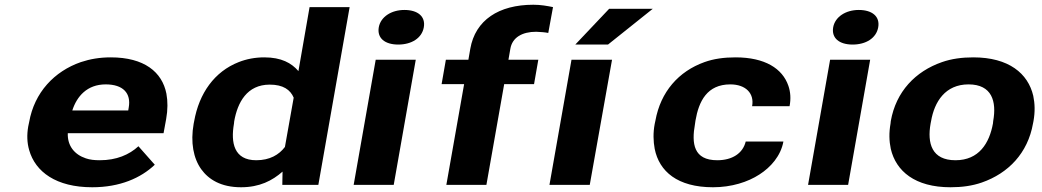

<svg xmlns="http://www.w3.org/2000/svg" viewBox="-20 -780 4396 810"><path d="M633 -85 564 -163C525 -127 471 -104 401 -104C379 -104 359 -106 342 -112C294 -128 264 -165 266 -218H670L681 -278C688 -317 688 -353 682 -385C664 -476 589 -538 447 -538C401 -538 360 -531 321 -518C209 -479 125 -390 103 -265L99 -246C93 -211 94 -178 103 -147C129 -55 217 10 369 10C486 10 574 -29 633 -85ZM523 -326 521 -314H285C304 -373 347 -424 426 -424C499 -424 534 -387 523 -326Z M1172 -56 1171 0H1323L1455 -750H1286L1239 -480C1210 -514 1167 -538 1095 -538C1056 -538 1020 -531 987 -518C885 -478 820 -387 799 -268L797 -258C783 -179 796 -112 829 -66C860 -23 912 10 997 10C1075 10 1129 -18 1172 -56ZM1219 -368 1182 -160C1157 -127 1118 -104 1061 -104C967 -104 953 -178 967 -258L968 -268C982 -348 1022 -423 1118 -423C1175 -423 1205 -401 1219 -368Z M1641 0 1734 -528H1565L1472 0ZM1660 -592C1716 -592 1760 -619 1768 -665C1776 -711 1742 -738 1686 -738C1631 -738 1586 -709 1578 -665C1570 -619 1604 -592 1660 -592Z M2242 -646C2262 -645 2279 -644 2293 -641L2313 -750C2288 -755 2262 -760 2230 -760C2084 -760 1985 -695 1964 -574L1956 -528H1861L1843 -425H1938L1863 0H2032L2107 -425H2233L2251 -528H2125L2133 -574C2141 -622 2183 -646 2242 -646Z M2468 0 2562 -528H2391L2298 0ZM2550 -743 2407 -592H2545L2734 -743Z M2912 -257 2914 -271C2928 -353 2963 -424 3061 -424C3126 -424 3163 -386 3153 -332H3311C3317 -363 3315 -392 3306 -418C3281 -491 3207 -538 3083 -538C3034 -538 2991 -532 2952 -518C2843 -479 2767 -393 2745 -271L2742 -257C2735 -220 2736 -184 2742 -152C2761 -57 2838 10 2988 10C3066 10 3135 -12 3184 -44C3231 -74 3274 -122 3285 -183H3126C3114 -133 3069 -104 3006 -104C2906 -104 2897 -174 2912 -257Z M3558 0 3651 -528H3482L3389 0ZM3577 -592C3633 -592 3677 -619 3685 -665C3693 -711 3659 -738 3603 -738C3548 -738 3503 -709 3495 -665C3487 -619 3521 -592 3577 -592Z M3738 -269 3737 -259C3730 -220 3731 -185 3738 -152C3760 -58 3840 10 3990 10C4038 10 4082 4 4122 -10C4234 -49 4316 -134 4338 -259L4340 -269C4347 -308 4346 -343 4339 -376C4317 -470 4236 -538 4086 -538C4038 -538 3994 -532 3954 -518C3842 -479 3760 -394 3738 -269ZM4170 -269 4169 -259C4154 -176 4110 -104 4011 -104C3911 -104 3891 -175 3906 -259L3908 -269C3922 -351 3968 -424 4066 -424C4165 -424 4185 -352 4170 -269Z"/></svg>

Font: Asimov
Style: XWidIt
Weight: 500
Designer: Google
Version: Version 2.000980; 2014